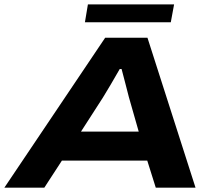

<svg xmlns="http://www.w3.org/2000/svg" viewBox="-45 -860 983 880"><path d="M344.2 -757.8 357.9 -839.8H752.9L737.8 -757.8ZM-24.9 0 437 -687H630.9L851.1 0H668.9L629.9 -124H238.8L158.2 0ZM326.2 -256.8H590.8L545.9 -414.1Q542.5 -426.8 528.3 -482.4Q514.2 -538.1 512.2 -543.9H503.9Q459 -465.3 426.8 -413.1Z"/></svg>

Font: Archivo Expanded
Style: Bold Italic
Weight: 700
Width: 7
Italic angle: -10°
Designer: Hector Gatti
Foundry: Omnibus-Type
Version: Version 2.001